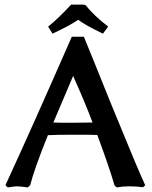

<svg xmlns="http://www.w3.org/2000/svg" viewBox="-20 -820 669 845"><path d="M301.8 -279.8Q357.4 -279.8 387.2 -280.8Q356 -365.2 301.8 -485.8Q291.5 -462.4 262 -391.8Q232.4 -321.3 214.8 -280.8Q221.2 -280.8 233.4 -280.3Q245.6 -279.8 252.9 -279.8ZM619.1 -4.9 609.9 3.9Q580.6 0 546.9 0Q520 0 494.1 4.9L483.9 -3.9Q462.4 -80.1 408.2 -226.1Q375 -227.1 305.2 -227.1Q229 -227.1 190.9 -225.1Q130.4 -75.2 112.8 -4.9L102.1 4.9Q68.8 0 53.2 0Q45.9 0 14.2 4.9L3.9 -4.9Q123.5 -264.2 295.9 -658.2H349.1Q371.6 -604.5 469.2 -361.8Q589.4 -67.4 619.1 -4.9ZM344.2 -799.8 356 -797.9Q395.5 -749 456.1 -703.1L433.1 -671.9Q356 -708.5 324.2 -732.9Q286.6 -707 210.9 -671.9L191.9 -703.1Q234.9 -736.8 293 -799.8Z"/></svg>

Font: Linear Smooth
Style: Bold
Weight: 700
Designer: Philipp H. Poll, Flanker
Foundry: Philipp H. Poll, reworked by Flanker
Version: Version 1.061 | FøM Fix